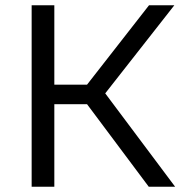

<svg xmlns="http://www.w3.org/2000/svg" viewBox="-20 -708 711 728"><path d="M100 0H186V-313H310L544 0H644L379 -354L641 -688H545L310 -387H186V-688H100Z"/></svg>

Font: Saira UNSAM SC
Style: Regular
Weight: 400
Designer: Hector Gatti with collaboration of the Omnibus-Type team
Foundry: Omnibus-Type
Version: Version 1.072;PS 001.072;hotconv 1.0.88;makeotf.lib2.5.64775